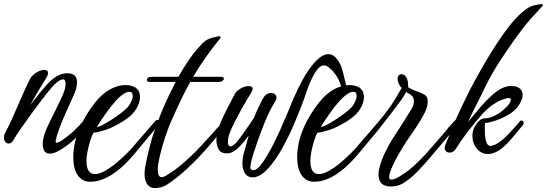

<svg xmlns="http://www.w3.org/2000/svg" viewBox="-20 -774 2777 975"><path d="M233 6Q197 6 197 -43Q197 -77 217 -121.5Q237 -166 260 -210Q280 -251 296.5 -287Q313 -323 313 -347Q313 -371 300 -371Q290 -371 273 -359Q255 -346 232 -317L213 -294Q209 -288 204.5 -282Q200 -276 195 -271Q167 -234 137.5 -193.5Q108 -153 84.5 -119Q61 -85 49 -64Q39 -45 24 -45Q14 -45 7 -53.5Q0 -62 0 -76Q0 -84 3 -93Q23 -130 41 -170Q59 -210 76 -250Q90 -283 104.5 -314.5Q119 -346 133 -374Q142 -391 164 -405Q186 -419 204 -419Q224 -419 224 -404Q224 -393 214 -377Q200 -355 176.5 -315.5Q153 -276 133 -239Q142 -251 153 -265.5Q164 -280 177 -296L209 -334Q238 -369 266 -385.5Q294 -402 322 -402Q371 -402 371 -357Q371 -330 360 -304Q349 -278 342 -263Q297 -167 276.5 -108Q256 -49 266 -49Q276 -49 297.5 -63.5Q319 -78 350 -104Q366 -119 382 -136Q398 -153 415 -173Q422 -181 428 -181Q435 -181 435 -170Q435 -159 428 -148Q422 -138 408.5 -121.5Q395 -105 381 -90Q332 -37 276 -7Q267 -2 260.5 0.5Q254 3 249 4Q245 5 241.5 5.5Q238 6 233 6Z M439 149Q397 149 374.5 115.5Q352 82 352 23Q352 3 355 -19Q362 -75 389 -134Q416 -193 462 -252Q495 -295 536 -318.5Q577 -342 616 -342Q644 -342 665 -331Q691 -316 691 -280Q691 -254 673 -222.5Q655 -191 611 -162Q555 -127 516.5 -114.5Q478 -102 455 -100Q448 -89 440.5 -66.5Q433 -44 427.5 -19.5Q422 5 420 24Q420 28 419.5 32.5Q419 37 419 42Q419 110 462 110Q485 110 514.5 93Q544 76 572.5 52Q601 28 623.5 5.5Q646 -17 655 -28L729 -114L749 -137Q754 -143 759 -149Q764 -155 769 -160Q773 -165 778 -165Q789 -165 789 -153Q789 -147 783 -139Q773 -125 760.5 -110Q748 -95 737 -82L703 -41Q683 -17 660 10.5Q637 38 615 59Q522 149 439 149ZM471 -128Q491 -133 518.5 -149Q546 -165 571.5 -183Q597 -201 611 -213Q632 -230 643 -251Q654 -272 654 -287Q654 -308 637 -308Q629 -308 620 -304Q596 -293 568 -262Q540 -231 514.5 -194Q489 -157 471 -128Z M766 181Q741 181 727.5 161.5Q714 142 714 108Q714 100 715 90Q716 80 718 70Q719 68 719.5 63.5Q720 59 721 55Q724 40 729 17Q734 -6 740 -28Q749 -66 765.5 -113.5Q782 -161 804 -214Q821 -254 838 -289.5Q855 -325 872 -358H742Q726 -358 726 -367Q726 -384 753 -384H886Q911 -428 938 -468Q965 -508 997 -542Q1015 -563 1030.5 -571.5Q1046 -580 1061.5 -583.5Q1077 -587 1096 -591L1101 -583Q1058 -530 1024 -482Q990 -434 961 -384H1100Q1117 -384 1117 -374Q1117 -369 1109.5 -363.5Q1102 -358 1090 -358H946Q923 -317 901 -271Q879 -225 855 -171Q834 -125 817 -72.5Q800 -20 790.5 23Q781 66 781 85Q781 126 801 126Q811 126 828 115Q867 91 897.5 65.5Q928 40 956 13Q976 -6 1003 -35.5Q1030 -65 1053 -90Q1058 -95 1062 -100Q1066 -105 1070 -109L1087 -128Q1091 -132 1096 -132Q1108 -132 1108 -120Q1108 -115 1102 -107Q1096 -98 1090 -92L1078 -77Q1035 -23 983 31Q931 85 875 130Q852 148 826.5 164.5Q801 181 766 181Z M1263 127Q1231 127 1217 92Q1211 75 1211 56Q1211 30 1218.5 2Q1226 -26 1234 -53Q1236 -62 1238.5 -70Q1241 -78 1243 -86Q1219 -52 1190 -23.5Q1161 5 1133 5Q1102 5 1090.5 -15.5Q1079 -36 1079 -61Q1079 -78 1082 -94.5Q1085 -111 1089 -124Q1106 -168 1127 -209.5Q1148 -251 1171 -294Q1179 -311 1201 -324Q1223 -337 1242 -337Q1263 -337 1263 -323Q1263 -314 1252 -297Q1246 -288 1233.5 -267Q1221 -246 1206.5 -220Q1192 -194 1178.5 -168Q1165 -142 1156 -122Q1137 -80 1137 -54Q1137 -31 1151 -31Q1167 -31 1193 -66Q1200 -75 1216 -97.5Q1232 -120 1248 -143.5Q1264 -167 1271 -178Q1277 -195 1287 -217Q1297 -239 1307 -258Q1317 -277 1322 -284Q1330 -294 1339 -298Q1348 -302 1357 -302Q1368 -302 1376 -295.5Q1384 -289 1384 -278Q1384 -268 1376 -257Q1357 -226 1339.5 -188Q1322 -150 1302 -95Q1296 -78 1286.5 -52Q1277 -26 1268.5 1Q1260 28 1255 50.5Q1250 73 1252 82Q1256 91 1268 90Q1281 90 1300 69Q1339 21 1380 -66Q1391 -88 1400.5 -109Q1410 -130 1418 -150Q1426 -167 1434 -186Q1442 -205 1449 -222Q1456 -239 1461.5 -253Q1467 -267 1471 -275Q1518 -383 1564 -441Q1610 -499 1647 -499Q1673 -499 1692 -473Q1709 -450 1716 -427Q1723 -404 1729 -377Q1731 -370 1732.5 -363.5Q1734 -357 1736 -349V-343Q1736 -326 1725 -326Q1714 -326 1710 -342Q1702 -369 1685 -393.5Q1668 -418 1657 -425Q1641 -442 1625 -442Q1580 -442 1529 -286Q1525 -274 1519 -257.5Q1513 -241 1505 -221Q1489 -181 1469.5 -135Q1450 -89 1425 -43Q1401 3 1374 41Q1313 127 1263 127Z M1576 149Q1534 149 1511.5 115.5Q1489 82 1489 23Q1489 3 1492 -19Q1499 -75 1526 -134Q1553 -193 1599 -252Q1632 -295 1673 -318.5Q1714 -342 1753 -342Q1781 -342 1802 -331Q1828 -316 1828 -280Q1828 -254 1810 -222.5Q1792 -191 1748 -162Q1692 -127 1653.5 -114.5Q1615 -102 1592 -100Q1585 -89 1577.5 -66.5Q1570 -44 1564.5 -19.5Q1559 5 1557 24Q1557 28 1556.5 32.5Q1556 37 1556 42Q1556 110 1599 110Q1622 110 1651.5 93Q1681 76 1709.5 52Q1738 28 1760.5 5.5Q1783 -17 1792 -28L1866 -114L1886 -137Q1891 -143 1896 -149Q1901 -155 1906 -160Q1910 -165 1915 -165Q1926 -165 1926 -153Q1926 -147 1920 -139Q1910 -125 1897.5 -110Q1885 -95 1874 -82L1840 -41Q1820 -17 1797 10.5Q1774 38 1752 59Q1659 149 1576 149ZM1608 -128Q1628 -133 1655.5 -149Q1683 -165 1708.5 -183Q1734 -201 1748 -213Q1769 -230 1780 -251Q1791 -272 1791 -287Q1791 -308 1774 -308Q1766 -308 1757 -304Q1733 -293 1705 -262Q1677 -231 1651.5 -194Q1626 -157 1608 -128Z M1965 173Q1902 173 1902 112Q1902 95 1908 73Q1917 38 1936.5 -2Q1956 -42 1971 -65Q1983 -83 1995 -102Q2007 -121 2020 -141L2069 -219Q2082 -241 2082 -260Q2082 -282 2065 -293L2051 -302L2043 -307L2032 -289Q2025 -277 2018 -267Q1997 -238 1970 -203Q1943 -168 1918 -136Q1893 -104 1876 -85Q1871 -80 1866 -80Q1861 -80 1856.5 -84.5Q1852 -89 1852 -94Q1852 -98 1856 -102Q1895 -146 1931.5 -192Q1968 -238 1998 -290L2009 -309L2020 -327Q2012 -334 2005.5 -347.5Q1999 -361 1999 -373Q1999 -382 2003 -389Q2007 -396 2017 -397H2019Q2033 -397 2042 -383Q2053 -369 2053 -331Q2066 -322 2079 -317Q2092 -312 2103 -308Q2123 -301 2137.5 -292Q2152 -283 2152 -258Q2152 -254 2151.5 -248.5Q2151 -243 2150 -238Q2146 -218 2130.5 -189.5Q2115 -161 2095 -130.5Q2075 -100 2056 -73Q2050 -65 2045 -57.5Q2040 -50 2035 -42Q1949 97 1957 132Q1959 138 1966 138Q1981 138 2002 126Q2032 109 2058 88.5Q2084 68 2112 39Q2132 20 2164 -17Q2196 -54 2227 -89Q2232 -96 2237.5 -102Q2243 -108 2248 -114Q2256 -126 2268 -138L2288 -160Q2292 -165 2297 -165Q2308 -165 2308 -153Q2308 -147 2302 -139Q2292 -125 2279.5 -110Q2267 -95 2256 -82Q2246 -70 2234.5 -57Q2223 -44 2212 -30Q2178 10 2142 51.5Q2106 93 2074 122Q2051 142 2025.5 157.5Q2000 173 1965 173Z M2459 8Q2424 8 2401.5 -19Q2379 -46 2379 -84Q2379 -97 2382 -110Q2387 -130 2404 -150.5Q2421 -171 2434 -172Q2436 -173 2440 -173Q2465 -173 2491 -186Q2517 -199 2538 -217.5Q2559 -236 2569 -252Q2574 -262 2574 -267Q2574 -276 2562 -276Q2552 -276 2537 -270Q2510 -261 2482.5 -242Q2455 -223 2432 -198Q2416 -180 2390 -148.5Q2364 -117 2338.5 -82.5Q2313 -48 2296 -20Q2290 -9 2281 -4Q2272 1 2263 1Q2253 1 2245.5 -5.5Q2238 -12 2238 -23Q2238 -30 2241 -37Q2244 -44 2247 -52Q2250 -60 2254 -69Q2265 -95 2276 -122.5Q2287 -150 2295 -168Q2309 -199 2325 -233Q2341 -267 2362 -309Q2385 -354 2417 -411Q2449 -468 2485.5 -526Q2522 -584 2559.5 -633Q2597 -682 2631 -711Q2664 -740 2689.5 -746Q2715 -752 2732 -754L2737 -746Q2706 -713 2676.5 -680Q2647 -647 2617 -606Q2569 -541 2523.5 -471.5Q2478 -402 2443 -331Q2433 -309 2422 -287Q2411 -265 2400 -244Q2388 -221 2377.5 -199Q2367 -177 2357 -155Q2385 -189 2418 -228Q2451 -267 2486.5 -297.5Q2522 -328 2555 -335Q2562 -337 2567.5 -337Q2573 -337 2579 -337Q2605 -337 2619.5 -324.5Q2634 -312 2634 -292Q2634 -265 2607 -229Q2590 -208 2561 -191Q2532 -174 2500.5 -163Q2469 -152 2443 -149Q2442 -139 2442 -130Q2442 -121 2442 -113Q2442 -75 2449 -54Q2456 -33 2470 -33Q2479 -33 2498 -41Q2516 -51 2537 -69Q2558 -87 2582 -115Q2593 -126 2602 -136.5Q2611 -147 2619 -157Q2622 -162 2627 -162Q2639 -162 2639 -148Q2639 -142 2633 -136Q2623 -123 2611.5 -110Q2600 -97 2589 -83Q2578 -70 2566.5 -57Q2555 -44 2542 -33Q2523 -14 2500.5 -3Q2478 8 2459 8Z"/></svg>

Font: Birthstone Bounce Medium
Style: Regular
Weight: 500
Designer: Robert E. Leuschke
Foundry: Rob Leuschke
Version: Version 1.010; ttfautohint (v1.8.3)